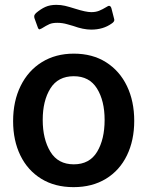

<svg xmlns="http://www.w3.org/2000/svg" viewBox="-20 -761 607 791"><path d="M150 -24.5C187.3 -1.5 231.7 10 283 10C334.3 10 378.8 -1.5 416.5 -24.5C454.2 -47.5 483 -79.7 503 -121C523 -162.3 533 -209.7 533 -263C533 -317 523 -364.8 503 -406.5C483 -448.2 454.3 -480.8 417 -504.5C379.7 -528.2 335.3 -540 284 -540C234 -540 190.2 -528.3 152.5 -505C114.8 -481.7 85.7 -449 65 -407C44.3 -365 34 -316.7 34 -262C34 -208.7 44 -161.5 64 -120.5C84 -79.5 112.7 -47.5 150 -24.5ZM380 -135.5C359.3 -101.2 327.3 -84 284 -84C240.7 -84 208.5 -101.3 187.5 -136C166.5 -170.7 156 -214.3 156 -267C156 -319.7 166.5 -362.8 187.5 -396.5C208.5 -430.2 240.7 -447 284 -447C326.7 -447 358.5 -430.2 379.5 -396.5C400.5 -362.8 411 -319.7 411 -267C411 -213.7 400.7 -169.8 380 -135.5ZM356 -639C388.7 -639 416.7 -647.3 440 -664C447.3 -668.7 451 -673.7 451 -679L450 -684L439 -727C437 -733.7 433.7 -737 429 -737C427 -737 424 -735.7 420 -733C408 -725.7 397.3 -720.2 388 -716.5C378.7 -712.8 368 -711 356 -711C341.3 -711 319.3 -715.7 290 -725C273.3 -730.3 259.3 -734.3 248 -737C236.7 -739.7 224.7 -741 212 -741C194.7 -741 179.7 -738.2 167 -732.5C154.3 -726.8 141.3 -718.3 128 -707C123.3 -702.3 121 -698 121 -694C121 -690.7 121.3 -688 122 -686L135 -650C137 -643.3 139.7 -640 143 -640C143.7 -640 146.7 -641.3 152 -644C164.7 -652 175.2 -657.8 183.5 -661.5C191.8 -665.2 202.7 -667 216 -667C230 -667 243.8 -665 257.5 -661C271.2 -657 279.3 -654.7 282 -654C309.3 -644 334 -639 356 -639Z"/></svg>

Font: Morrison SemiBold
Style: Regular
Weight: 600
Designer: Pablo Impallari, Rodrigo Fuenzalida (Modified by Dan O. Williams)
Version: Version 0.030; ttfautohint (v1.8.1)